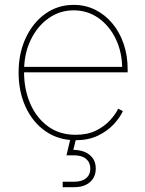

<svg xmlns="http://www.w3.org/2000/svg" viewBox="-20 -567 599 791"><path d="M291.5 10.7Q221.2 10.7 168.2 -25.9Q115.2 -62.5 85.9 -125.7Q56.6 -189 56.6 -268.6Q56.6 -347.7 86.2 -410.9Q115.7 -474.1 167 -510.5Q218.3 -546.9 283.2 -546.9Q331.5 -546.9 372.1 -526.9Q412.6 -506.8 442.6 -470.9Q472.7 -435.1 489.3 -386.7Q505.9 -338.4 505.9 -281.7V-269H68.4V-291.5H493.2L483.4 -283.2Q483.4 -351.1 457.3 -405.8Q431.2 -460.4 386 -492.4Q340.8 -524.4 283.2 -524.4Q226.1 -524.4 179.7 -491.5Q133.3 -458.5 106.2 -401.9Q79.1 -345.2 79.1 -273.4V-270.5Q79.1 -199.2 104.5 -140.4Q129.9 -81.5 177.5 -46.6Q225.1 -11.7 291.5 -11.7Q340.8 -11.7 376 -29.3Q411.1 -46.9 433.8 -72Q456.5 -97.2 466.8 -119.1L486.3 -109.4Q474.1 -82.5 448.2 -54.7Q422.4 -26.9 383.3 -8.1Q344.2 10.7 291.5 10.7ZM238.3 204.1V181.6H286.1Q317.4 181.6 334.7 167.2Q352.1 152.8 352.1 127.4Q352.1 102.5 334.7 87.6Q317.4 72.8 282.7 72.8H253.9L273.4 -9.3H294.4V0L282.2 50.3Q325.7 51.3 350.1 71.8Q374.5 92.3 374.5 127.4Q374.5 162.6 350.6 183.3Q326.7 204.1 286.1 204.1Z"/></svg>

Font: Inter 18pt Thin
Style: Regular
Weight: 250
Designer: Rasmus Andersson
Foundry: rsms
Version: Version 4.001;git-66647c0bb